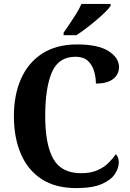

<svg xmlns="http://www.w3.org/2000/svg" viewBox="-20 -951 666 981"><path d="M369 10Q263 10 192.5 -36Q122 -82 86.5 -165Q51 -248 51 -358Q51 -466 87.5 -548.5Q124 -631 196 -677.5Q268 -724 374 -724Q481 -724 534.5 -690Q588 -656 588 -608Q588 -571 558 -547.5Q528 -524 470 -524Q470 -556 460.5 -588Q451 -620 428.5 -640.5Q406 -661 366 -661Q279 -661 245 -581.5Q211 -502 211 -358Q211 -212 252.5 -139Q294 -66 394 -66Q442 -66 476 -80.5Q510 -95 533 -117.5Q556 -140 572 -163Q579 -157 583 -145Q587 -133 587 -121Q587 -93 567.5 -62.5Q548 -32 500.5 -11Q453 10 369 10ZM305 -784Q319 -804 336.5 -830Q354 -856 370.5 -882.5Q387 -909 396 -931H545V-921Q537 -908 517 -888.5Q497 -869 471 -847Q445 -825 418.5 -805Q392 -785 370 -771H305Z"/></svg>

Font: Noto Serif Devanagari SemiCondensed
Style: Bold
Weight: 700
Width: 4
Designer: Universal Thirst, Indian Type Foundry and the Monotype Design Team
Foundry: Monotype Imaging Inc.
Version: Version 2.004; ttfautohint (v1.8.4.7-5d5b)